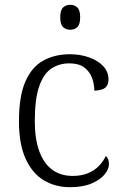

<svg xmlns="http://www.w3.org/2000/svg" viewBox="-20 -770 512 800"><path d="M272 10Q211 10 163 -18.5Q115 -47 87 -108Q59 -169 59 -264Q59 -371 86.5 -432Q114 -493 162 -518.5Q210 -544 271 -544Q314 -544 351 -531Q388 -518 410 -494.5Q432 -471 432 -439Q432 -423 425.5 -412.5Q419 -402 405.5 -397.5Q392 -393 373 -392Q373 -422 362.5 -448Q352 -474 329.5 -490Q307 -506 269 -506Q226 -506 193.5 -484Q161 -462 143 -409.5Q125 -357 125 -265Q125 -190 144 -139Q163 -88 198 -62.5Q233 -37 283 -37Q319 -37 346 -48Q373 -59 391.5 -78Q410 -97 421 -120Q428 -114 431 -105.5Q434 -97 434 -86Q434 -66 416 -43.5Q398 -21 361.5 -5.5Q325 10 272 10ZM273 -646Q255 -646 243 -657Q231 -668 231 -698Q231 -728 243 -739Q255 -750 273 -750Q290 -750 302 -739Q314 -728 314 -698Q314 -668 302 -657Q290 -646 273 -646Z"/></svg>

Font: Noto Serif Armenian Light
Style: Regular
Weight: 300
Version: Version 2.007